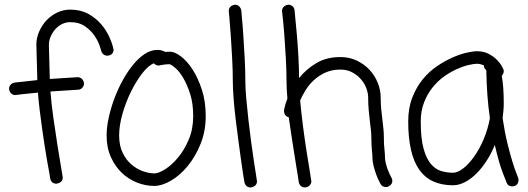

<svg xmlns="http://www.w3.org/2000/svg" viewBox="-20 -791 2304 838"><path d="M448.2 -547.9Q439.5 -547.9 431.6 -553.7Q423.8 -559.6 421.9 -569.3Q421.9 -571.3 415 -591.3Q408.2 -611.3 393.1 -634.3Q377.9 -657.2 351.6 -675.8Q325.2 -694.3 286.1 -694.3Q252 -694.3 223.6 -666Q210 -651.4 201.7 -632.8Q193.4 -614.3 193.4 -594.7L197.3 -446.3Q225.6 -448.2 256.3 -450.2Q287.1 -452.1 319.3 -454.1Q330.1 -454.1 337.9 -446.3Q345.7 -438.5 346.7 -426.8Q346.7 -416 338.9 -407.7Q331.1 -399.4 320.3 -399.4Q289.1 -397.5 258.8 -395.5Q228.5 -393.6 200.2 -391.6Q204.1 -337.9 213.4 -273.9Q222.7 -210 231.4 -153.3Q240.2 -96.7 247.1 -58.1Q253.9 -19.5 253.9 -16.6Q253.9 5.9 226.6 10.7Q204.1 10.7 199.2 -11.7Q199.2 -14.6 195.8 -33.2Q192.4 -51.8 187 -81.5Q181.6 -111.3 175.8 -148.9Q169.9 -186.5 164.1 -227.5Q158.2 -268.6 153.3 -309.6Q148.4 -350.6 145.5 -386.7Q103.5 -382.8 77.1 -379.9Q50.8 -377 46.9 -376Q37.1 -376 29.3 -382.8Q21.5 -389.6 19.5 -403.3Q19.5 -414.1 26.4 -421.4Q33.2 -428.7 43.9 -430.7Q44.9 -430.7 71.8 -433.6Q98.6 -436.5 142.6 -441.4V-454.1L138.7 -596.7Q138.7 -625 150.9 -653.3Q163.1 -681.6 184.6 -704.1Q206.1 -725.6 231.9 -737.3Q257.8 -749 286.1 -749Q331.1 -749 364.3 -731Q397.5 -712.9 420.4 -686.5Q443.4 -660.2 457 -629.9Q470.7 -599.6 475.6 -575.2Q475.6 -553.7 455.1 -548.8Z M653.3 -34.2Q671.9 -34.2 700.7 -52.2Q729.5 -70.3 756.8 -103Q784.2 -135.7 803.7 -181.6Q823.2 -227.5 823.2 -284.2Q823.2 -338.9 810.1 -380.4Q796.9 -421.9 779.8 -450.7Q762.7 -479.5 745.6 -494.1Q728.5 -508.8 720.7 -510.7Q704.1 -510.7 690.9 -508.3Q677.7 -505.9 672.9 -504.9Q661.1 -504.9 651.4 -514.6Q627 -504.9 600.6 -470.7Q574.2 -436.5 551.8 -391.1Q529.3 -345.7 514.6 -294.4Q500 -243.2 500 -200.2Q500 -155.3 515.6 -123.5Q531.2 -91.8 554.7 -72.3Q578.1 -52.7 604.5 -43.5Q630.9 -34.2 653.3 -34.2ZM721.7 -565.4Q742.2 -565.4 769 -545.4Q795.9 -525.4 819.8 -488.8Q843.8 -452.1 860.8 -400.4Q877.9 -348.6 877.9 -284.2Q877.9 -218.8 855.5 -163.1Q833 -107.4 799.3 -66.4Q765.6 -25.4 726.1 -2.4Q686.5 20.5 653.3 20.5Q615.2 20.5 578.1 5.9Q541 -8.8 511.7 -36.6Q482.4 -64.5 463.9 -105.5Q445.3 -146.5 445.3 -200.2Q445.3 -234.4 454.1 -275.4Q462.9 -316.4 478 -357.9Q493.2 -399.4 514.2 -438Q535.2 -476.6 559.6 -506.8Q584 -537.1 611.3 -555.2Q638.7 -573.2 667 -573.2Q677.7 -573.2 686 -570.8Q694.3 -568.4 701.2 -564.5Q706.1 -564.5 710.9 -564.9Q715.8 -565.4 721.7 -565.4Z M1050.8 -437.5Q1050.8 -406.2 1054.7 -362.3Q1058.6 -318.4 1064 -270.5Q1069.3 -222.7 1075.7 -175.3Q1082 -127.9 1087.9 -89.4Q1093.8 -50.8 1097.7 -26.4Q1101.6 -2 1101.6 0Q1101.6 22.5 1074.2 27.3Q1063.5 27.3 1056.2 21Q1048.8 14.6 1046.9 3.9Q1045.9 1 1042 -24.4Q1038.1 -49.8 1032.7 -87.9Q1027.3 -126 1021 -173.3Q1014.6 -220.7 1008.8 -269Q1002.9 -317.4 999.5 -361.3Q996.1 -405.3 996.1 -437.5Q996.1 -484.4 993.2 -537.1Q990.2 -589.8 987.3 -635.3Q984.4 -680.7 981.4 -710.9Q978.5 -741.2 978.5 -743.2Q978.5 -753.9 985.4 -761.2Q992.2 -768.6 1005.9 -770.5Q1016.6 -770.5 1023.9 -763.2Q1031.2 -755.9 1033.2 -745.1Q1033.2 -742.2 1036.1 -711.9Q1039.1 -681.6 1042 -636.2Q1044.9 -590.8 1047.9 -538.1Q1050.8 -485.4 1050.8 -437.5Z M1660.2 -106.4Q1660.2 -93.8 1663.6 -79.6Q1667 -65.4 1671.4 -53.2Q1675.8 -41 1680.7 -30.8Q1685.5 -20.5 1688.5 -15.6Q1690.4 -11.7 1691.4 -8.8Q1692.4 -5.9 1692.4 -2Q1692.4 13.7 1677.7 21.5Q1672.9 25.4 1665 25.4Q1648.4 25.4 1640.6 11.7Q1640.6 10.7 1634.8 0Q1628.9 -10.7 1622.6 -27.8Q1616.2 -44.9 1610.8 -65.4Q1605.5 -85.9 1605.5 -106.4Q1605.5 -111.3 1605 -117.2Q1604.5 -123 1603.5 -130.9Q1602.5 -143.6 1601.6 -159.2Q1600.6 -174.8 1600.6 -196.3Q1600.6 -210 1598.6 -225.6Q1596.7 -241.2 1594.7 -258.8Q1591.8 -282.2 1589.4 -308.6Q1586.9 -335 1586.9 -365.2Q1586.9 -383.8 1579.1 -405.3Q1571.3 -426.8 1555.7 -444.8Q1540 -462.9 1517.6 -475.1Q1495.1 -487.3 1465.8 -487.3Q1428.7 -487.3 1399.9 -474.1Q1371.1 -460.9 1349.6 -440.9Q1328.1 -420.9 1313.5 -397Q1298.8 -373 1290 -352.5Q1294.9 -298.8 1302.7 -238.3Q1310.5 -177.7 1318.8 -125.5Q1327.1 -73.2 1333 -38.1Q1338.9 -2.9 1338.9 0Q1338.9 9.8 1332 17.6Q1325.2 25.4 1311.5 27.3Q1300.8 27.3 1293.5 21Q1286.1 14.6 1284.2 4.9Q1284.2 2 1279.8 -24.4Q1275.4 -50.8 1269 -90.8Q1262.7 -130.9 1254.9 -180.2Q1247.1 -229.5 1240.2 -279.3Q1218.8 -284.2 1219.7 -311.5Q1223.6 -333 1234.4 -361.3Q1232.4 -382.8 1231.4 -401.9Q1230.5 -420.9 1230.5 -437.5Q1230.5 -484.4 1227.5 -537.1Q1224.6 -589.8 1221.2 -635.3Q1217.8 -680.7 1214.4 -710.9Q1210.9 -741.2 1210.9 -743.2Q1210.9 -753.9 1218.3 -761.2Q1225.6 -768.6 1238.3 -770.5Q1249 -770.5 1256.8 -763.7Q1264.6 -756.8 1265.6 -746.1Q1265.6 -743.2 1268.6 -714.4Q1271.5 -685.5 1275.4 -642.6Q1279.3 -599.6 1282.2 -548.3Q1285.2 -497.1 1285.2 -450.2Q1315.4 -488.3 1359.9 -515.1Q1404.3 -542 1465.8 -542Q1504.9 -542 1537.6 -526.4Q1570.3 -510.7 1593.3 -485.8Q1616.2 -460.9 1628.9 -429.2Q1641.6 -397.5 1641.6 -365.2Q1641.6 -336.9 1644 -312.5Q1646.5 -288.1 1649.4 -265.6Q1651.4 -247.1 1653.3 -230Q1655.3 -212.9 1655.3 -196.3Q1655.3 -158.2 1658.2 -136.7Q1659.2 -127.9 1659.7 -121.1Q1660.2 -114.3 1660.2 -106.4Z M1957 -37.1Q1977.5 -37.1 2002 -56.2Q2026.4 -75.2 2049.3 -107.4Q2072.3 -139.6 2090.8 -183.1Q2109.4 -226.6 2118.2 -275.4Q2111.3 -322.3 2107.4 -374Q2103.5 -425.8 2102.5 -484.4Q2091.8 -493.2 2091.8 -505.9Q2085 -508.8 2077.6 -510.7Q2070.3 -512.7 2061.5 -512.7Q2048.8 -512.7 2025.4 -507.3Q2002 -502 1974.6 -489.7Q1947.3 -477.5 1919.4 -458Q1891.6 -438.5 1868.7 -410.2Q1845.7 -381.8 1831.1 -344.7Q1816.4 -307.6 1816.4 -260.7Q1816.4 -186.5 1828.6 -142.6Q1840.8 -98.6 1860.8 -75.2Q1880.9 -51.8 1905.8 -44.4Q1930.7 -37.1 1957 -37.1ZM2173.8 -275.4Q2182.6 -214.8 2194.3 -167Q2206.1 -119.1 2216.3 -85.9Q2226.6 -52.7 2233.9 -34.7Q2241.2 -16.6 2241.2 -15.6Q2242.2 -12.7 2242.7 -10.3Q2243.2 -7.8 2243.2 -4.9Q2243.2 12.7 2227.5 20.5Q2219.7 22.5 2215.8 22.5Q2197.3 22.5 2191.4 6.8Q2189.5 2.9 2173.3 -39.6Q2157.2 -82 2139.6 -158.2Q2124 -120.1 2103 -87.9Q2082 -55.7 2058.1 -32.2Q2034.2 -8.8 2008.3 4.4Q1982.4 17.6 1957 17.6Q1857.4 17.6 1809.6 -50.8Q1761.7 -119.1 1761.7 -260.7Q1761.7 -319.3 1779.3 -364.7Q1796.9 -410.2 1824.7 -444.3Q1852.5 -478.5 1887.2 -502Q1921.9 -525.4 1955.1 -540Q1988.3 -554.7 2016.6 -561Q2044.9 -567.4 2061.5 -567.4Q2090.8 -567.4 2112.3 -556.2Q2133.8 -544.9 2147.9 -530.8Q2162.1 -516.6 2168.9 -504.4Q2175.8 -492.2 2175.8 -491.2Q2178.7 -486.3 2178.7 -480.5Q2178.7 -470.7 2169.9 -460Q2178.7 -414.1 2178.7 -338.9Q2178.7 -323.2 2177.2 -307.6Q2175.8 -292 2173.8 -275.4Z"/></svg>

Font: Coming Soon
Style: Regular
Weight: 400
Designer: Dathan Boardman
Foundry: Open Window
Version: Version 1.002